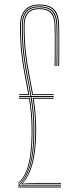

<svg xmlns="http://www.w3.org/2000/svg" viewBox="-20 -824 348 844"><path d="M64 -406V-410H104.2Q96.8 -452.5 88.4 -494.9Q80 -537.2 74 -589Q68 -640.8 68 -711Q68 -755.8 89.5 -779.9Q111 -804 151 -804Q197.2 -804 218.1 -782.5Q239 -761 240 -711Q240.5 -690.5 240.6 -656.5Q240.8 -622.5 240.6 -588.5Q240.5 -554.5 240 -534H236Q236.5 -554.5 236.8 -588.5Q237 -622.5 236.9 -656.5Q236.8 -690.5 236 -711Q234.5 -758.8 214.8 -779.4Q195 -800 151 -800Q113 -800 92.5 -777Q72 -754 72 -711Q72 -639.8 78.1 -587.5Q84.2 -535.2 92.9 -492.4Q101.5 -449.5 109 -406ZM60 -8V-11Q92 -37 109.5 -94.8Q127 -152.5 127 -250Q127 -294 123.5 -329.9Q120 -365.8 114.5 -398H64V-402H114Q106.5 -446.5 97.6 -490Q88.8 -533.5 82.4 -586.1Q76 -638.8 76 -711Q76 -796 151 -796Q193 -796 212 -776.2Q231 -756.5 232 -710.8Q232.5 -690.5 232.6 -656.5Q232.8 -622.5 232.6 -588.5Q232.5 -554.5 232 -534H228Q228.5 -554.5 228.8 -588.4Q229 -622.2 228.9 -656.2Q228.8 -690.2 228 -710.8Q226.8 -754.2 208.9 -773.1Q191 -792 151 -792Q80 -792 80 -711Q80 -639 86.4 -586.5Q92.8 -534 101.6 -490.5Q110.5 -447 118 -402H216V-398H118.8Q124 -366 127.5 -330Q131 -294 131 -250Q131 -155.2 114 -97.6Q97 -40 66.2 -12.2V-11L120.8 -12H248V-8ZM121.5 -406Q114 -450.5 105.2 -493.8Q96.5 -537 90.2 -588.9Q84 -640.8 84 -711Q84 -788 151 -788Q189 -788 206 -770.1Q223 -752.2 224 -710.5Q224.5 -690.2 224.6 -656.2Q224.8 -622.2 224.6 -588.4Q224.5 -554.5 224 -534H220Q220.5 -554.5 220.8 -588.4Q221 -622.2 220.9 -656.2Q220.8 -690.2 220 -710.5Q219 -750 202.9 -767Q186.8 -784 151 -784Q88 -784 88 -711Q88 -642 94.1 -590.8Q100.2 -539.5 108.9 -496.8Q117.5 -454 125 -410H216V-406ZM60 -16V-20Q77.5 -35 90.8 -61.8Q104 -88.5 111.5 -133.9Q119 -179.2 119 -250Q119 -291.2 115.9 -325.4Q112.8 -359.5 107.8 -390H64V-394H111.2Q116.2 -362.5 119.6 -327.6Q123 -292.8 123 -250Q123 -153.2 107.2 -97.2Q91.5 -41.2 60 -16ZM73.8 -13.8V-15.8Q102.5 -44 118.8 -103.2Q135 -162.5 135 -250Q135 -292.8 131.8 -327.8Q128.5 -362.8 123.5 -394H216V-390H128.2Q133 -359.8 136 -325.5Q139 -291.2 139 -250Q139 -163.8 123.2 -105.2Q107.5 -46.8 79 -17.8V-16.8L142 -20H248V-16H131.5ZM60 0V-4H248V0Z"/></svg>

Font: Big Shoulders Inline Display Thin
Style: Regular
Weight: 100
Designer: Patric King
Foundry: XO Type Co
Version: Version 1.000